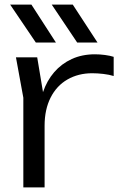

<svg xmlns="http://www.w3.org/2000/svg" viewBox="-20 -811 524 831"><path d="M49 -563H141L173 -371V0H81V-388ZM472 -565V-482Q453 -488 427.5 -491Q402 -494 379 -494Q319 -494 272 -467Q225 -440 199 -388.5Q173 -337 173 -267L147 -303Q149 -362 166 -412Q183 -462 214.5 -498.5Q246 -535 290.5 -555.5Q335 -576 391 -576Q412 -576 434.5 -573Q457 -570 472 -565ZM295 -791 402 -627H314L204 -791ZM116 -791 222 -627H135L24 -791Z"/></svg>

Font: Unbounded Light
Style: Regular
Weight: 300
Designer: Luke Prowse, Jean-Baptiste Morizot, Fátima Lázaro, Florian Runge
Foundry: NaN
Version: Version 1.700